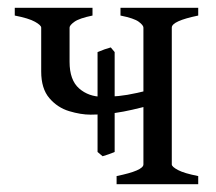

<svg xmlns="http://www.w3.org/2000/svg" viewBox="-20 -474 557 494"><path d="M218 -454V-434Q184 -427 171.5 -418Q159 -409 159 -403V-315Q159 -268 183.5 -246.5Q208 -225 244 -225Q265 -225 285.5 -227Q306 -229 333 -235Q360 -241 401 -251V-213Q340 -195 298 -187Q256 -179 213 -179Q188 -179 158 -188Q128 -197 107 -221.5Q86 -246 86 -290V-403Q86 -409 70 -418Q54 -427 18 -434V-454ZM280 0V-21Q349 -35 349 -51V-403Q349 -409 337 -418Q325 -427 290 -434V-454H490V-434Q422 -420 422 -403V-51Q422 -45 438 -36.5Q454 -28 490 -21V0ZM275 -340V-83Q261 -77 244 -72L231 -83V-340Q250 -348 265 -352Z"/></svg>

Font: ChillKai
Style: Regular
Weight: 400
Designer: ChillType
Foundry: 寒蝉字型
Version: Version 2.000